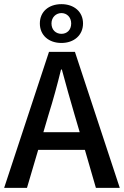

<svg xmlns="http://www.w3.org/2000/svg" viewBox="-21 -905 597 925"><path d="M275 -698C335 -698 379 -735 379 -792C379 -849 335 -885 275 -885C214 -885 171 -849 171 -792C171 -735 214 -698 275 -698ZM275 -842C301 -842 322 -822 322 -792C322 -760 301 -742 275 -742C249 -742 227 -760 227 -792C227 -822 249 -842 275 -842ZM441 0H556L340 -655H215L-1 0H109L163 -183H388ZM188 -268 213 -353C235 -423 255 -496 273 -570H277C297 -497 317 -423 338 -353L363 -268Z"/></svg>

Font: Cambridge Sans Medium
Style: Regular
Weight: 500
Version: Version 2.020;PS 002.020;hotconv 1.0.88;makeotf.lib2.5.64775